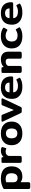

<svg xmlns="http://www.w3.org/2000/svg" viewBox="1888 -2424 737 4554"><g transform="rotate(-90 2257.0 -146.5)"><path d="M51 159V-427Q93 -456 158.5 -475.5Q224 -495 293 -495Q589 -495 589 -239Q589 -122 525.5 -53.5Q462 15 348 15Q306 15 271.5 4Q237 -7 213 -29V159Q213 181 203 191.5Q193 202 168 202H96Q72 202 61.5 191.5Q51 181 51 159ZM425 -242Q425 -317 391 -349Q357 -381 288 -381Q240 -381 212 -367V-189Q212 -146 239.5 -122Q267 -98 311 -98Q368 -98 396.5 -136Q425 -174 425 -242Z M671 -43V-451Q671 -468 677 -474Q683 -480 701 -480H781Q793 -480 798.5 -476Q804 -472 805 -462L809 -430Q869 -495 959 -495Q988 -495 1006.5 -490.5Q1025 -486 1039 -476Q1048 -469 1048 -462Q1048 -459 1046 -453L1021 -378Q1017 -366 1008 -366Q1004 -366 998 -369Q972 -382 938 -382Q894 -382 865 -357Q836 -332 836 -290V-43Q836 -21 826 -10.5Q816 0 791 0H717Q692 0 681.5 -10.5Q671 -21 671 -43Z M1090 -240Q1090 -358 1163.5 -426.5Q1237 -495 1370 -495Q1504 -495 1577.5 -426.5Q1651 -358 1651 -240Q1651 -122 1577.5 -53.5Q1504 15 1370 15Q1237 15 1163.5 -53.5Q1090 -122 1090 -240ZM1487 -240Q1487 -307 1457 -341Q1427 -375 1370 -375Q1314 -375 1284 -341Q1254 -307 1254 -240Q1254 -173 1284 -138.5Q1314 -104 1370 -104Q1427 -104 1457 -138Q1487 -172 1487 -240Z M1849 -29 1652 -447Q1648 -457 1648 -462Q1648 -470 1653 -475Q1658 -480 1667 -480H1782Q1796 -480 1803 -475.5Q1810 -471 1815 -457L1925 -187L2035 -457Q2040 -470 2047 -475Q2054 -480 2068 -480H2183Q2192 -480 2197 -475Q2202 -470 2202 -462Q2202 -457 2198 -447L2001 -29Q1993 -12 1985 -6Q1977 0 1960 0H1890Q1874 0 1865.5 -6.5Q1857 -13 1849 -29Z M2189 -233Q2189 -361 2259.5 -428Q2330 -495 2461 -495Q2590 -495 2656.5 -430Q2723 -365 2723 -245Q2723 -203 2685 -203H2345Q2345 -149 2385.5 -119.5Q2426 -90 2497 -90Q2539 -90 2570 -98.5Q2601 -107 2630 -123Q2640 -128 2644 -128Q2651 -128 2657 -117L2686 -63Q2690 -56 2690 -51Q2690 -43 2679 -35Q2639 -9 2589 3Q2539 15 2474 15Q2393 15 2328.5 -12.5Q2264 -40 2226.5 -95.5Q2189 -151 2189 -233ZM2575 -289Q2575 -339 2547 -367Q2519 -395 2462 -395Q2405 -395 2375 -366.5Q2345 -338 2345 -289Z M2805 -43V-451Q2805 -468 2811 -474Q2817 -480 2835 -480H2915Q2927 -480 2933 -476Q2939 -472 2940 -462L2943 -427Q2974 -459 3021 -477Q3068 -495 3128 -495Q3210 -495 3259.5 -450.5Q3309 -406 3309 -318V-43Q3309 -21 3298.5 -10.5Q3288 0 3264 0H3189Q3164 0 3153.5 -10.5Q3143 -21 3143 -43V-308Q3143 -347 3126 -364Q3109 -381 3070 -381Q3028 -381 2999 -358.5Q2970 -336 2970 -300V-43Q2970 -21 2960 -10.5Q2950 0 2925 0H2851Q2826 0 2815.5 -10.5Q2805 -21 2805 -43Z M3386 -239Q3386 -315 3420.5 -373Q3455 -431 3520 -463Q3585 -495 3673 -495Q3738 -495 3784 -482Q3830 -469 3868 -443Q3878 -436 3878 -427Q3878 -419 3872 -410L3838 -351Q3831 -339 3824 -339Q3819 -339 3807 -346Q3778 -364 3751 -373Q3724 -382 3686 -382Q3623 -382 3586.5 -343.5Q3550 -305 3550 -239Q3550 -169 3586.5 -134Q3623 -99 3692 -99Q3730 -99 3758.5 -108.5Q3787 -118 3814 -135Q3826 -142 3831 -142Q3838 -142 3845 -130L3882 -67Q3887 -59 3887 -54Q3887 -46 3875 -38Q3833 -11 3785.5 2Q3738 15 3673 15Q3536 15 3461 -50.5Q3386 -116 3386 -239Z M3949 -233Q3949 -361 4019.5 -428Q4090 -495 4221 -495Q4350 -495 4416.5 -430Q4483 -365 4483 -245Q4483 -203 4445 -203H4105Q4105 -149 4145.5 -119.5Q4186 -90 4257 -90Q4299 -90 4330 -98.5Q4361 -107 4390 -123Q4400 -128 4404 -128Q4411 -128 4417 -117L4446 -63Q4450 -56 4450 -51Q4450 -43 4439 -35Q4399 -9 4349 3Q4299 15 4234 15Q4153 15 4088.5 -12.5Q4024 -40 3986.5 -95.5Q3949 -151 3949 -233ZM4335 -289Q4335 -339 4307 -367Q4279 -395 4222 -395Q4165 -395 4135 -366.5Q4105 -338 4105 -289Z"/></g></svg>

Font: Mitr Medium
Style: Regular
Weight: 500
Designer: Thanarat Vachiruckul
Foundry: Cadson Demak
Version: Version 1.003